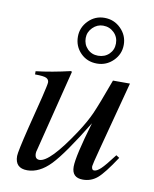

<svg xmlns="http://www.w3.org/2000/svg" viewBox="-80 -752 661 824"><g transform="rotate(10 250.0 -340.0)"><path d="M310 -492Q267 -492 238.5 -521Q210 -550 210 -592Q210 -632 239 -661.5Q268 -691 309 -691Q351 -691 380.5 -661.5Q410 -632 410 -591Q410 -550 380.5 -521Q351 -492 310 -492ZM309 -657Q283 -657 263.5 -637.5Q244 -618 244 -592Q244 -564 262.5 -545Q281 -526 309 -526Q338 -526 357 -544.5Q376 -563 376 -591Q376 -619 356.5 -638Q337 -657 309 -657ZM461 -119 475 -110Q427 -37 400 -14Q373 9 337 9Q289 9 289 -39Q289 -84 334 -236Q245 -90 196.5 -39.5Q148 11 95 11Q42 11 42 -42Q42 -60 69 -170L104 -309Q118 -367 118 -376Q118 -388 107 -394Q96 -400 57 -400V-414Q126 -422 207 -441L211 -438L122 -83Q119 -74 119 -67Q119 -42 139 -42Q184 -42 281 -189Q314 -239 332.5 -280.5Q351 -322 391 -432H465L386 -133Q367 -61 367 -55Q367 -38 378 -38Q390 -38 407 -54Q424 -70 461 -119Z"/></g></svg>

Font: STIX
Style: Italic
Weight: 400
Italic angle: -16.33°
Designer: MicroPress Inc., with final additions and corrections provided by Coen Hoffman, Elsevier (retired)
Version: Version 1.1.1